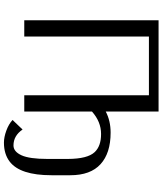

<svg xmlns="http://www.w3.org/2000/svg" viewBox="57 -798 846 1001"><g transform="rotate(90 480.5 -297.0)"><path d="M561 -353V0H476.1V-649.9H169.9V0H85V-700.2H561V-424.8Q609.4 -450.2 670.9 -450.2Q777.8 -450.2 835.4 -397.7Q893.1 -345.2 893.1 -240.2V-142.1Q893.1 22 821.8 76.2Q782.7 106 723.1 106Q694.8 106 660.6 93.5Q626.5 81.1 605 61L654.8 8.8Q687 56.2 737.8 56.2Q770 56.2 789.1 14.4Q808.1 -27.3 808.1 -120.1V-228Q807.6 -330.1 772.5 -367.2Q741.2 -400.4 678.7 -400.4H677.7Q614.3 -400.4 561 -353Z"/></g></svg>

Font: Pfennig
Style: Medium
Weight: 500
Version: Version 20120410 ; ttfautohint (v0.8)